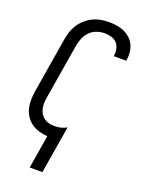

<svg xmlns="http://www.w3.org/2000/svg" viewBox="-174 -825 849 1123"><g transform="rotate(20 250.0 -264.0)"><path d="M158 215 192 8Q165 6 139.5 -1.5Q114 -9 93 -23.5Q72 -38 57.5 -59.5Q43 -81 36.5 -106.5Q30 -132 30.5 -159.5Q31 -187 35 -214L92 -559Q96 -584 104 -608Q112 -632 126.5 -654Q141 -676 161.5 -694Q182 -712 205 -723Q228 -734 253 -738.5Q278 -743 303 -743Q328 -743 352.5 -739.5Q377 -736 398 -726.5Q419 -717 436.5 -701.5Q454 -686 464 -665.5Q474 -645 477 -620.5Q480 -596 476 -571L475 -565H397L398 -569Q401 -590 396.5 -611Q392 -632 378.5 -646.5Q365 -661 344.5 -667Q324 -673 302 -673Q278 -673 253.5 -664.5Q229 -656 211 -637.5Q193 -619 183 -595.5Q173 -572 169 -548L112 -203Q109 -185 108.5 -167.5Q108 -150 112 -133.5Q116 -117 124.5 -103Q133 -89 146.5 -79.5Q160 -70 177 -66Q194 -62 212 -62Q231 -62 249.5 -66.5Q268 -71 286 -81L237 215Z"/></g></svg>

Font: Iosevka SS18
Style: Italic
Weight: 400
Italic angle: -9°
Monospace: yes
Designer: Belleve Invis
Foundry: Belleve Invis
Version: Version 25.1.1; ttfautohint (v1.8.4)